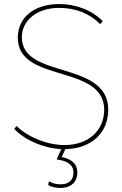

<svg xmlns="http://www.w3.org/2000/svg" viewBox="-20 -729 605 949"><path d="M280 200C314 200 362 184 362 124C362 76 328 56 285 47L303 8C430 6 515 -71 515 -187C515 -314 398 -350 287 -384C185 -415 88 -445 88 -545C88 -629 164 -690 271 -690C354 -690 422 -663 475 -610L488 -624C436 -678 356 -709 272 -709C150 -709 68 -643 68 -543C68 -430 172 -398 278 -366C386 -334 495 -300 495 -187C495 -83 416 -12 299 -12C214 -12 118 -51 62 -106L50 -92C105 -35 196 4 283 8L260 59C304 65 343 80 343 124C343 162 319 182 280 182C256 182 239 177 222 167L218 185C231 194 252 200 280 200Z"/></svg>

Font: Fixel Text Thin
Style: Regular
Weight: 100
Width: 4
Designer: AlfaBravo + MacPaw
Foundry: Kyrylo Tkachov, Marchela Mozhyna, Serhii Makarenko, Maria Weinstein, Zakhar Kryvoshyya
Version: Version 1.211